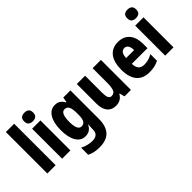

<svg xmlns="http://www.w3.org/2000/svg" viewBox="-29 -1508 2488 2488"><g transform="rotate(-45 1215.5 -264.0)"><path d="M211 0H59V-760H211Z M406 -768Q445 -768 466.5 -749Q488 -730 488 -689Q488 -648 466 -629.5Q444 -611 406 -611Q368 -611 346 -629.5Q324 -648 324 -689Q324 -731 345 -749.5Q366 -768 406 -768ZM482 -550V0H330V-550Z M755 -560Q799 -560 829 -541Q859 -522 882 -480H889L901 -550H1032V-26Q1032 103 970.5 171.5Q909 240 777 240Q678 240 605 203V73Q649 95 689.5 105Q730 115 773 115Q824 115 852 91Q880 67 880 12V3Q880 -13 881.5 -34Q883 -55 885 -72H880Q858 -30 827 -10Q796 10 751 10Q671 10 625 -64.5Q579 -139 579 -272Q579 -408 626 -484Q673 -560 755 -560ZM804 -432Q733 -432 733 -270Q733 -117 806 -117Q846 -117 865 -150Q884 -183 884 -254V-280Q884 -360 865.5 -396Q847 -432 804 -432Z M1591 -550V0H1473L1455 -69H1447Q1426 -29 1391 -9.5Q1356 10 1311 10Q1234 10 1191.5 -41.5Q1149 -93 1149 -191V-550H1301V-237Q1301 -179 1314 -149.5Q1327 -120 1357 -120Q1408 -120 1423.5 -162.5Q1439 -205 1439 -282V-550Z M1910 -559Q2012 -559 2068.5 -493.5Q2125 -428 2125 -309V-231H1838Q1840 -108 1946 -108Q1987 -108 2022.5 -118Q2058 -128 2097 -150V-29Q2027 10 1927 10Q1808 10 1747.5 -62.5Q1687 -135 1687 -272Q1687 -412 1745 -485.5Q1803 -559 1910 -559ZM1914 -445Q1882 -445 1861.5 -419.5Q1841 -394 1839 -336H1985Q1985 -388 1966.5 -416.5Q1948 -445 1914 -445Z M2295 -768Q2334 -768 2355.5 -749Q2377 -730 2377 -689Q2377 -648 2355 -629.5Q2333 -611 2295 -611Q2257 -611 2235 -629.5Q2213 -648 2213 -689Q2213 -731 2234 -749.5Q2255 -768 2295 -768ZM2371 -550V0H2219V-550Z"/></g></svg>

Font: Noto Sans Armenian Condensed ExtraBold
Style: Regular
Weight: 800
Width: 3
Designer: Monotype Design Team
Foundry: Monotype Imaging Inc.
Version: Version 2.008; ttfautohint (v1.8.4.7-5d5b)